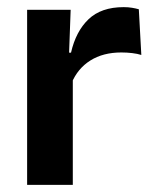

<svg xmlns="http://www.w3.org/2000/svg" viewBox="-20 -518 428 538"><path d="M180.5 -285 148 -370.5H179Q192.5 -430 228 -464Q263.5 -498 326.5 -498Q339.5 -498 350 -496.2Q360.5 -494.5 369 -492L376 -364Q365 -367.5 350.5 -369.2Q336 -371 320 -371Q269 -371 233.2 -348.5Q197.5 -326 180.5 -285ZM56 0V-490.5H178L172.5 -340L184 -335.5V0Z"/></svg>

Font: Anek Telugu SemiBold
Style: Regular
Weight: 600
Designer: Omkar Bhoir (Telugu), Yesha Goshar (Latin)
Foundry: Ek Type
Version: Version 1.003